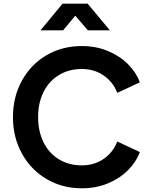

<svg xmlns="http://www.w3.org/2000/svg" viewBox="-20 -1006 814 1038"><path d="M50 -373Q50 -482 98.5 -570Q147 -658 231.5 -707.5Q316 -757 422 -757Q499 -757 563 -730.5Q627 -704 671.5 -659.5Q716 -615 736 -561L614 -504Q592 -562 541 -597.5Q490 -633 422 -633Q353 -633 299 -600.5Q245 -568 215.5 -509Q186 -450 186 -373Q186 -296 215.5 -236.5Q245 -177 299 -144.5Q353 -112 422 -112Q490 -112 541 -147.5Q592 -183 614 -241L736 -184Q716 -130 671.5 -85.5Q627 -41 563 -14.5Q499 12 422 12Q317 12 232 -38Q147 -88 98.5 -176Q50 -264 50 -373ZM318 -986H454L574 -842H455L387 -921L321 -842H199Z"/></svg>

Font: Eudoxus Sans
Style: Bold
Weight: 700
Designer: Stijn de Vries
Foundry: tokotype
Version: Version 2.005